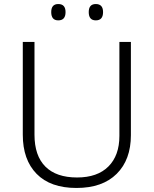

<svg xmlns="http://www.w3.org/2000/svg" viewBox="-20 -922 762 952"><path d="M629 -252Q629 -130 558.5 -60Q488 10 359 10Q230 10 161.5 -60Q93 -130 93 -254V-714H151V-254Q151 -150 205 -96Q259 -42 362 -42Q463 -42 517.5 -96.5Q572 -151 572 -248V-714H629ZM234 -862Q234 -902 269 -902Q305 -902 305 -862Q305 -821 269 -821Q234 -821 234 -862ZM420 -862Q420 -902 455 -902Q491 -902 491 -862Q491 -821 455 -821Q420 -821 420 -862Z"/></svg>

Font: Noto Sans Tamil Light
Style: Regular
Weight: 300
Designer: Jelle Bosma - Monotype Design Team
Foundry: Monotype Imaging Inc.
Version: Version 2.004; ttfautohint (v1.8.4.7-5d5b)